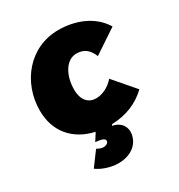

<svg xmlns="http://www.w3.org/2000/svg" viewBox="-173 -648 900 965"><g transform="rotate(-30 276.5 -165.0)"><path d="M217 200C284 206 352 179 365 107C372 66 348 30 300 21L305 14C388 11 455 -16 511 -69L406 -191C378 -158 338 -138 301 -138C260 -138 226 -166 226 -232C226 -310 264 -383 326 -383C369 -383 395 -363 414 -318L552 -410C501 -495 402 -531 307 -531C137 -531 24 -388 24 -226C24 -104 96 -20 214 6L186 50C235 54 242 65 239 76C238 85 226 94 206 93C190 91 180 84 173 81L113 162C140 182 179 196 217 200Z"/></g></svg>

Font: Fixel Display 20240404 Black
Style: Italic
Weight: 900
Italic angle: -10°
Designer: AlfaBravo + MacPaw
Foundry: Kyrylo Tkachov, Marchela Mozhyna, Serhii Makarenko, Maria Weinstein, Zakhar Kryvoshyya
Version: Version 1.211;Glyphs 3.2 (3225)